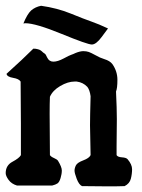

<svg xmlns="http://www.w3.org/2000/svg" viewBox="-23 -664 502 678"><path d="M59.6 -581.1Q73.2 -614.3 86.9 -627Q101.6 -639.6 122.1 -643.6Q178.7 -635.7 226.6 -616.2Q274.4 -596.7 299.8 -587.9Q325.2 -579.1 358.4 -563.5L335.9 -533.2Q316.4 -506.8 301.3 -506.8Q286.1 -506.8 194.3 -544.4Q102.5 -582 66.4 -582Q62.5 -582 59.6 -581.1ZM152.3 -262.7 153.3 -116.2Q157.2 -110.4 167.5 -106Q177.7 -101.6 181.6 -96.7Q195.3 -74.2 195.3 -62Q195.3 -49.8 190.9 -35.2Q186.5 -20.5 179.7 -16.1Q172.9 -11.7 161.1 -8.8H37.1Q17.6 -14.6 7.3 -28.8Q-2.9 -43 -2.9 -52.7Q-2.9 -80.1 21 -92.8Q44.9 -105.5 50.8 -116.2V-227.5Q50.8 -297.9 49.8 -376Q43.9 -385.7 22.9 -389.2Q2 -392.6 0 -403.3Q59.6 -457 94.7 -492.2Q103.5 -492.2 108.4 -490.7Q113.3 -489.3 115.2 -488.8Q117.2 -488.3 120.1 -486.3Q123 -484.4 124 -483.4Q129.9 -477.5 134.3 -475.1Q138.7 -472.7 143.6 -460.9Q150.4 -446.3 165.5 -446.3Q180.7 -446.3 201.7 -457.5Q222.7 -468.8 229 -470.7Q235.4 -472.7 243.2 -476.6Q259.8 -483.4 271 -483.4Q282.2 -483.4 290.5 -480.5Q298.8 -477.5 312 -470.2Q325.2 -462.9 330.1 -460.9Q335 -459 345.7 -455.1Q365.2 -449.2 374 -437.5Q391.6 -412.1 391.6 -382.3Q391.6 -352.5 386.7 -340.8Q389.6 -280.3 389.6 -243.2L388.7 -147.5V-116.2Q392.6 -109.4 407.7 -108.4Q422.9 -107.4 427.7 -101.6Q443.4 -83 443.4 -66.4Q443.4 -49.8 439 -32.7Q434.6 -15.6 417 -6.8Q394.5 -5.9 359.9 -5.9Q325.2 -5.9 266.6 -6.8Q255.9 -11.7 248 -32.2Q240.2 -52.7 240.2 -61.5Q240.2 -70.3 245.1 -80.1Q250 -89.8 271 -97.7Q292 -105.5 296.9 -116.2L294.9 -221.7Q294.9 -252 296.9 -324.2Q293.9 -346.7 285.2 -357.4Q270.5 -373 248 -376H240.2Q216.8 -376 189.9 -360.4Q163.1 -344.7 153.3 -322.3Q152.3 -299.8 152.3 -262.7Z"/></svg>

Font: Essays1743
Style: Medium
Weight: 500
Designer: Based on the typeface in a 1743 English translation of the essays of Montaigne.  PostScript/TrueType font designed by Jo
Version: Version 002.100